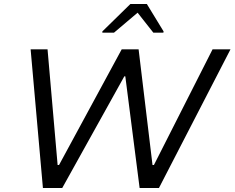

<svg xmlns="http://www.w3.org/2000/svg" viewBox="-20 -933 1164 953"><path d="M193 0 132 -688H216L266 -114H273L584 -688H668L737 -114H744L1035 -688H1124L769 0H673L602 -554H597L289 0ZM488 -771V-777L627 -913H709L792 -777L791 -771H741L663 -870L546 -771Z"/></svg>

Font: Saira SemiExpanded
Style: Italic
Weight: 400
Width: 6
Italic angle: -12°
Designer: Hector Gatti with collaboration of the Omnibus-Type team
Foundry: Omnibus-Type
Version: Version 1.101